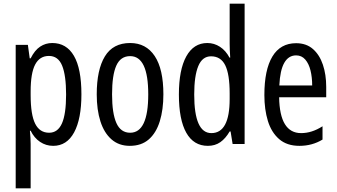

<svg xmlns="http://www.w3.org/2000/svg" viewBox="-20 -780 1827 1040"><path d="M263 -547Q340 -547 380.5 -477.5Q421 -408 421 -269Q421 -136 381.5 -63Q342 10 268 10Q229 10 197 -11.5Q165 -33 146 -72H142Q144 -51 145 -33Q146 -15 146 0V240H65V-537H131L141 -464H146Q168 -508 197.5 -527.5Q227 -547 263 -547ZM245 -477Q195 -477 170.5 -430.5Q146 -384 146 -285V-265Q146 -159 170.5 -110Q195 -61 246 -61Q293 -61 315.5 -111.5Q338 -162 338 -268Q338 -372 316.5 -424.5Q295 -477 245 -477Z M865 -269Q865 -186 845.5 -123Q826 -60 786 -25Q746 10 683 10Q624 10 584 -25Q544 -60 524 -122.5Q504 -185 504 -269Q504 -402 548 -474.5Q592 -547 685 -547Q771 -547 818 -476.5Q865 -406 865 -269ZM587 -269Q587 -166 610.5 -113.5Q634 -61 685 -61Q783 -61 783 -269Q783 -476 685 -476Q633 -476 610 -424.5Q587 -373 587 -269Z M1106 10Q1029 10 989 -61Q949 -132 949 -268Q949 -402 989 -474.5Q1029 -547 1103 -547Q1140 -547 1171.5 -526.5Q1203 -506 1223 -468H1227Q1224 -513 1224 -542V-760H1305V0H1240L1229 -68H1224Q1202 -30 1173.5 -10Q1145 10 1106 10ZM1125 -59Q1224 -59 1224 -244V-274Q1224 -378 1200 -426.5Q1176 -475 1123 -475Q1076 -475 1054 -422Q1032 -369 1032 -268Q1032 -59 1125 -59Z M1584 -546Q1639 -546 1675 -514.5Q1711 -483 1729 -429.5Q1747 -376 1747 -309V-253H1492Q1495 -59 1611 -59Q1640 -59 1668.5 -68Q1697 -77 1727 -96V-24Q1671 10 1602 10Q1534 10 1492 -26.5Q1450 -63 1431 -125Q1412 -187 1412 -265Q1412 -402 1455.5 -474Q1499 -546 1584 -546ZM1584 -480Q1543 -480 1520 -440Q1497 -400 1493 -317H1671Q1671 -361 1662 -398Q1653 -435 1633.5 -457.5Q1614 -480 1584 -480Z"/></svg>

Font: Noto Sans Sinhala ExtraCondensed
Style: Regular
Weight: 400
Width: 2
Designer: Jelle Bosma - Monotype Design Team
Foundry: Monotype Imaging Inc.
Version: Version 2.006; ttfautohint (v1.8.4.7-5d5b)